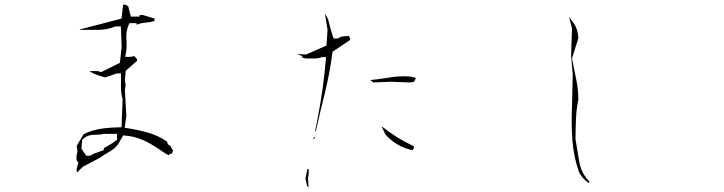

<svg xmlns="http://www.w3.org/2000/svg" viewBox="-20 -789 3040 806"><path d="M529.3 -550.3H505.4L507.3 -559.1Q511.7 -579.1 511.7 -600.6Q511.7 -610.8 511 -619.9Q510.3 -628.9 510.3 -634.8Q510.3 -640.6 510.7 -648.4Q511.2 -656.2 514.2 -667Q517.1 -677.7 521.5 -688L523.9 -691.9H553.2V-685.1Q570.3 -692.4 589.8 -693.8Q609.9 -695.3 628.4 -700.7V-711.4L579.1 -726.1H565.9V-719.2H535.2H529.3L518.1 -763.2L506.3 -769H496.6L490.2 -710.9L313.5 -665L316.9 -663.6H392.1Q430.2 -663.6 464.4 -678.2H487.3L490.7 -592.3L483.4 -525.4L404.8 -486.3L389.6 -490.7H355Q365.7 -483.4 375.2 -479.5Q384.8 -475.6 391.6 -473.1Q406.2 -468.3 420.9 -463.9L471.7 -481H487.8V-422.4Q487.8 -397.5 494.6 -372.1L490.2 -254.4H483.4Q442.9 -254.4 402.8 -248.3Q362.8 -242.2 330.6 -225.1L301.8 -176.3L305.2 -152.8L301.3 -137.7V-119.6Q301.3 -114.3 306.2 -109.9L309.1 -106.4L301.3 -78.6L303.2 -65.4L306.6 -67.9L327.6 -88.9L400.4 -127.4Q420.9 -142.1 443.8 -154.8Q464.4 -166.5 477.1 -185.5L497.1 -220.7L501.5 -220.2Q543.9 -217.3 581.1 -200.7Q617.7 -184.1 652.8 -159.2L673.8 -145L689.9 -136.7L691.4 -141.6L701.7 -144.5L706.5 -156.7L694.8 -176.8L684.1 -184.1L681.2 -194.8Q644 -220.2 600.6 -232.4Q557.1 -244.6 510.7 -251.5L503.4 -252.4L510.3 -302.2L504.4 -410.6L507.3 -431.6L504.4 -452.1L507.8 -491.7L555.2 -533.7V-541L543.5 -553.7ZM415.5 -164.1V-158.7L373 -143.6L358.4 -135.3H345.7H341.8L321.8 -165L325.2 -202.6L327.1 -204.6Q346.7 -223.1 373.5 -223.1Q397 -223.1 420.4 -227.1H471.2V-202.1L453.1 -189L415.5 -166.5Z M1262.2 -39.1Q1266.1 -25.4 1268.1 -12.7Q1268.6 -8.8 1270.8 -6.6Q1272.9 -4.4 1275.4 -2.9L1272.9 -39.6L1275.9 -60.1V-79.6H1270.5Q1266.6 -59.6 1262.2 -39.1ZM1299.8 -543.5Q1317.9 -543.5 1331.5 -549.3H1348.6L1348.1 -541.5Q1337.4 -414.1 1312.5 -287.1Q1307.6 -262.7 1302.7 -237.8L1306.2 -238.8Q1323.7 -318.4 1344.2 -400.6Q1364.7 -482.9 1376 -571.8L1449.7 -621.1V-631.3H1445.8V-638.2Q1435.5 -637.7 1422.6 -636.5Q1409.7 -635.3 1400.9 -628.9L1398.9 -627.4H1380.4Q1371.6 -653.3 1367.4 -668.9Q1363.3 -684.6 1360.8 -695.3Q1356.9 -713.9 1344.2 -730.5L1355 -663.6L1350.6 -597.7L1264.2 -560.1L1228 -562.5V-562L1248.5 -553.7V-547.4L1263.7 -543.5ZM1301.3 -214.4H1297.9Q1296.9 -208.5 1295.4 -202.1Q1297.9 -206.5 1301.3 -210.4ZM1717.3 -174.8Q1644 -209.5 1583 -258.3H1582L1597.2 -225.6Q1643.6 -172.4 1711.4 -158.7H1712.9L1717.3 -167.5ZM1673.8 -468.8Q1644 -468.8 1617.2 -463.9Q1577.1 -457 1534.7 -453.1V-452.6L1547.4 -442.9L1619.1 -445.8L1699.7 -442.9L1717.3 -445.3L1725.1 -459V-462.4L1705.6 -467.3Q1689.5 -468.8 1673.8 -468.8Z M2396 -204.1Q2396 -246.1 2397.9 -289.8Q2399.9 -333.5 2407.7 -371.1Q2407.7 -415.5 2398.4 -458.5Q2389.2 -501.5 2381.3 -544.4L2407.7 -627.9Q2407.2 -667 2384.8 -696.3Q2376.5 -707 2368.7 -718.3L2381.3 -669.9L2377.4 -555.7L2384.3 -475.6L2381.3 -347.2Q2379.9 -315.9 2379.9 -279.3Q2379.9 -242.7 2382.8 -201.2Q2388.2 -130.9 2410.2 -67.4Q2420.9 -46.4 2437 -32.2Q2444.3 -25.9 2452.6 -20V-25.9L2462.4 -22.5L2456.1 -24.9Q2419.9 -61 2411.9 -109.4Q2403.8 -157.7 2396 -203.6Z"/></svg>

Font: Bakudai
Style: ExtraLight
Weight: 200
Version: Version 1.48